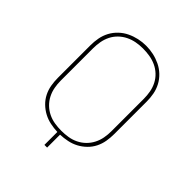

<svg xmlns="http://www.w3.org/2000/svg" viewBox="-204 -877 1008 1008"><g transform="rotate(45 300.0 -373.0)"><path d="M290 0V-96Q263 -97 236.5 -102.5Q210 -108 186.5 -120.5Q163 -133 143.5 -152Q124 -171 112 -195Q100 -219 95.5 -245.5Q91 -272 91 -299V-540Q91 -568 96 -595Q101 -622 114 -646.5Q127 -671 147.5 -690.5Q168 -710 193 -722Q218 -734 245 -740Q272 -746 300 -746Q328 -746 355 -740Q382 -734 407 -722Q432 -710 452.5 -690.5Q473 -671 486 -646.5Q499 -622 504 -595Q509 -568 509 -540V-299Q509 -272 504.5 -245.5Q500 -219 488 -195Q476 -171 456.5 -152Q437 -133 413.5 -120.5Q390 -108 363.5 -102.5Q337 -97 310 -96V0ZM300 -115Q325 -115 350 -119Q375 -123 397.5 -134Q420 -145 438 -162.5Q456 -180 467.5 -202.5Q479 -225 483.5 -249.5Q488 -274 488 -299V-540Q488 -565 483.5 -590Q479 -615 467.5 -637.5Q456 -660 437.5 -677.5Q419 -695 396 -705.5Q373 -716 348 -720Q323 -724 298 -724Q273 -724 248.5 -719.5Q224 -715 201.5 -704Q179 -693 161 -675.5Q143 -658 132 -636Q121 -614 116.5 -589.5Q112 -565 112 -540V-299Q112 -274 116.5 -249.5Q121 -225 132.5 -202.5Q144 -180 162 -162.5Q180 -145 202.5 -134Q225 -123 250 -119Q275 -115 300 -115Z"/></g></svg>

Font: Zed Sans Thin Extended
Style: Regular
Weight: 100
Width: 7
Designer: Belleve Invis
Foundry: Belleve Invis
Version: Version 1.0.0; ttfautohint (v1.8.4)